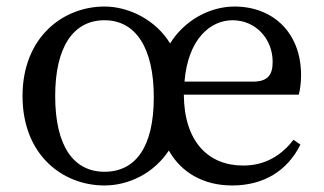

<svg xmlns="http://www.w3.org/2000/svg" viewBox="-20 -554 993 588"><path d="M545 -304C556 -437 626 -492 692 -492C765 -492 815 -433 815 -365C815 -326 802 -304 754 -304ZM300 -28C205 -28 149 -107 149 -260C149 -411 205 -492 300 -492C396 -492 451 -407 451 -256C451 -105 396 -28 300 -28ZM895 -264C899 -279 902 -300 902 -324C902 -454 816 -534 698 -534C622 -534 544 -491 501 -421C457 -493 375 -534 300 -534C173 -534 49 -440 49 -260C49 -79 172 14 300 14C374 14 451 -23 497 -93C536 -24 605 14 691 14C788 14 860 -31 900 -111L879 -126C845 -82 796 -47 725 -47C617 -47 544 -121 543 -264Z"/></svg>

Font: Noto Serif CJK JP Medium
Style: Regular
Weight: 500
Designer: Ryoko NISHIZUKA 西塚涼子 (kana & ideographs); Frank Grießhammer (Latin, Greek & Cyrillic); Wenlong ZHANG 张文龙 (bopomofo); San
Foundry: Adobe Systems Incorporated
Version: Version 1.000;PS 1;hotconv 16.6.53;makeotf.lib2.5.65590